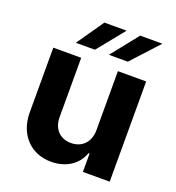

<svg xmlns="http://www.w3.org/2000/svg" viewBox="-137 -866 903 983"><g transform="rotate(20 314.5 -374.5)"><path d="M414 -224C414 -160 374 -118 313 -118C252 -118 214 -160 214 -223V-546H62V-193C62 -76 137 7 250 7C330 7 393 -33 416 -100H422V0H568V-546H414ZM162 -609H266L385 -756H264ZM342 -609H445L580 -756H459Z"/></g></svg>

Font: Wafeq
Style: Bold
Weight: 700
Designer: Rasmus Andersson & Azza Alameddine
Foundry: Google & TypeTogether
Version: Version 3.000;FEAKit 1.0